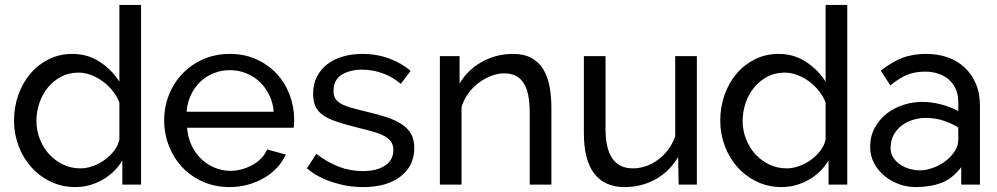

<svg xmlns="http://www.w3.org/2000/svg" viewBox="-20 -750 4051 780"><path d="M286 10Q232 10 186 -12Q140 -34 107 -71Q74 -108 55.5 -157Q37 -206 37 -260Q37 -315 54.5 -364.5Q72 -414 103.5 -451Q135 -488 178.5 -509.5Q222 -531 274 -531Q337 -531 386.5 -498Q436 -465 465 -418V-730H553V0H477V-98Q446 -47 394.5 -18.5Q343 10 286 10ZM307 -66Q331 -66 356.5 -75Q382 -84 404.5 -100Q427 -116 443.5 -137.5Q460 -159 465 -183V-333Q456 -358 438 -380.5Q420 -403 397.5 -419.5Q375 -436 349.5 -445.5Q324 -455 299 -455Q260 -455 228.5 -438.5Q197 -422 174.5 -394.5Q152 -367 140 -331.5Q128 -296 128 -259Q128 -220 142 -184.5Q156 -149 180 -123Q204 -97 236.5 -81.5Q269 -66 307 -66Z M913 10Q854 10 805 -11.5Q756 -33 721 -70Q686 -107 666.5 -156.5Q647 -206 647 -261Q647 -316 666.5 -365Q686 -414 721.5 -451Q757 -488 806 -509.5Q855 -531 914 -531Q973 -531 1021.5 -509Q1070 -487 1104 -450.5Q1138 -414 1156.5 -365.5Q1175 -317 1175 -265Q1175 -254 1174.5 -245Q1174 -236 1173 -231H740Q743 -192 758 -160Q773 -128 797 -105Q821 -82 851.5 -69Q882 -56 916 -56Q940 -56 963 -62.5Q986 -69 1006 -80Q1026 -91 1041.5 -107Q1057 -123 1065 -143L1141 -122Q1128 -93 1105.5 -69Q1083 -45 1053.5 -27.5Q1024 -10 988 0Q952 10 913 10ZM1092 -296Q1089 -333 1073.5 -364.5Q1058 -396 1034.5 -418Q1011 -440 980 -452.5Q949 -465 914 -465Q879 -465 848 -452.5Q817 -440 793.5 -417.5Q770 -395 755.5 -364Q741 -333 738 -296Z M1456 10Q1393 10 1332 -9.5Q1271 -29 1227 -66L1265 -125Q1311 -90 1357 -72.5Q1403 -55 1454 -55Q1511 -55 1544.5 -77.5Q1578 -100 1578 -141Q1578 -160 1569 -173.5Q1560 -187 1542 -197Q1524 -207 1496 -215Q1468 -223 1431 -232Q1384 -244 1350 -255Q1316 -266 1294 -281Q1272 -296 1262 -317Q1252 -338 1252 -369Q1252 -408 1267.5 -438.5Q1283 -469 1310 -489.5Q1337 -510 1373.5 -520.5Q1410 -531 1452 -531Q1511 -531 1562 -512Q1613 -493 1648 -462L1608 -409Q1575 -438 1534 -452.5Q1493 -467 1450 -467Q1402 -467 1368.5 -446.5Q1335 -426 1335 -381Q1335 -363 1341.5 -351Q1348 -339 1363 -330Q1378 -321 1401.5 -314Q1425 -307 1458 -299Q1510 -287 1548.5 -274.5Q1587 -262 1612.5 -245Q1638 -228 1650.5 -205Q1663 -182 1663 -149Q1663 -76 1607 -33Q1551 10 1456 10Z M2220 0H2132V-292Q2132 -376 2106.5 -414Q2081 -452 2029 -452Q2002 -452 1975 -441.5Q1948 -431 1924 -413Q1900 -395 1882 -370Q1864 -345 1855 -315V0H1767V-522H1847V-410Q1878 -465 1936.5 -498Q1995 -531 2064 -531Q2109 -531 2139 -514.5Q2169 -498 2187 -468.5Q2205 -439 2212.5 -399Q2220 -359 2220 -312Z M2518 10Q2436 10 2394 -45Q2352 -100 2352 -209V-522H2440V-226Q2440 -66 2551 -66Q2605 -66 2652.5 -100.5Q2700 -135 2723 -195V-522H2811V0H2737L2735 -112Q2700 -53 2643 -21.5Q2586 10 2518 10Z M3155 10Q3101 10 3055 -12Q3009 -34 2976 -71Q2943 -108 2924.5 -157Q2906 -206 2906 -260Q2906 -315 2923.5 -364.5Q2941 -414 2972.5 -451Q3004 -488 3047.5 -509.5Q3091 -531 3143 -531Q3206 -531 3255.5 -498Q3305 -465 3334 -418V-730H3422V0H3346V-98Q3315 -47 3263.5 -18.5Q3212 10 3155 10ZM3176 -66Q3200 -66 3225.5 -75Q3251 -84 3273.5 -100Q3296 -116 3312.5 -137.5Q3329 -159 3334 -183V-333Q3325 -358 3307 -380.5Q3289 -403 3266.5 -419.5Q3244 -436 3218.5 -445.5Q3193 -455 3168 -455Q3129 -455 3097.5 -438.5Q3066 -422 3043.5 -394.5Q3021 -367 3009 -331.5Q2997 -296 2997 -259Q2997 -220 3011 -184.5Q3025 -149 3049 -123Q3073 -97 3105.5 -81.5Q3138 -66 3176 -66Z M3700 10Q3665 10 3632 -2Q3599 -14 3573 -35.5Q3547 -57 3531 -87Q3515 -117 3515 -153Q3515 -197 3534 -231.5Q3553 -266 3583.5 -289.5Q3614 -313 3653.5 -325Q3693 -337 3733 -336Q3768 -335 3804.5 -325.5Q3841 -316 3873 -299V-335Q3873 -367 3862 -390Q3851 -413 3832.5 -428.5Q3814 -444 3789.5 -451.5Q3765 -459 3738 -459Q3699 -459 3667.5 -447Q3636 -435 3597 -403L3558 -463Q3603 -498 3645 -514.5Q3687 -531 3743 -531Q3789 -531 3828.5 -517.5Q3868 -504 3897.5 -477Q3927 -450 3944 -411Q3961 -372 3961 -321V0H3885V-71Q3849 -24 3804 -7Q3759 10 3700 10ZM3873 -183V-232Q3844 -250 3812.5 -260Q3781 -270 3749 -271Q3721 -272 3693.5 -264.5Q3666 -257 3645 -241.5Q3624 -226 3611 -203Q3598 -180 3598 -148Q3598 -126 3609.5 -109Q3621 -92 3638.5 -80.5Q3656 -69 3677 -63.5Q3698 -58 3718 -58Q3741 -58 3768.5 -67.5Q3796 -77 3819 -94Q3842 -111 3857.5 -134Q3873 -157 3873 -183Z"/></svg>

Font: IngvarSans
Style: Regular
Weight: 500
Version: Version 3.000